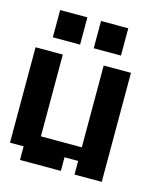

<svg xmlns="http://www.w3.org/2000/svg" viewBox="-93 -659 616 729"><g transform="rotate(15 214.5 -294.5)"><path d="M267.9 0V-53.6H214.3V0H53.6V-53.6H0V-428.6H107.1V-107.1H267.9V-428.6H375V0ZM321.4 -589.3V-482.1H214.3V-589.3ZM160.7 -589.3V-482.1H53.6V-589.3Z"/></g></svg>

Font: Jersey 10
Style: Regular
Weight: 400
Designer: Sarah Cadigan-Fried
Version: Version 1.000